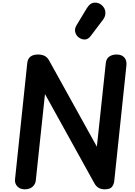

<svg xmlns="http://www.w3.org/2000/svg" viewBox="-20 -1410 1006 1430"><path d="M163.5 0Q129.5 0 109 -21.8Q88.5 -43.5 92 -75.5L183 -940.5Q186.5 -972.5 206.8 -988.2Q227 -1004 264 -1004Q290.5 -1004 311.2 -994.2Q332 -984.5 345.5 -960L701.5 -317.5L768 -940.5Q771.5 -973.5 794 -988.8Q816.5 -1004 848.5 -1004Q887 -1004 906.2 -981.5Q925.5 -959 921.5 -922L831 -62.5Q828.5 -38 814.5 -19Q800.5 0 760.5 0Q732.5 0 714 -11.2Q695.5 -22.5 684 -43L315 -709.5L246.5 -65Q244 -39 222.8 -19.5Q201.5 0 163.5 0ZM572.5 -1127Q549.5 -1141 541.2 -1167.2Q533 -1193.5 549.5 -1221L626.5 -1348.5Q650.5 -1388.5 683.2 -1390.2Q716 -1392 739 -1370.5Q762.5 -1349.5 764.8 -1319.5Q767 -1289.5 748.5 -1265L656 -1142.5Q637.5 -1118 615.8 -1116Q594 -1114 572.5 -1127Z"/></svg>

Font: Edu NSW ACT Hand
Style: Regular
Weight: 400
Designer: Tina and Corey Anderson, Eben Sorkin, Mirko Velimirovic
Foundry: Sorkin Type Co.
Version: Version 2.000